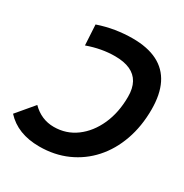

<svg xmlns="http://www.w3.org/2000/svg" viewBox="-184 -834 935 975"><g transform="rotate(30 283.5 -346.5)"><path d="M316.9 -703.1Q404.2 -703.1 462.6 -673.6Q521 -644 550.3 -585.2Q579.6 -526.4 579.6 -438Q579.6 -339.4 550.4 -257.1Q521.3 -174.8 467.9 -115.2Q414.6 -55.7 341 -22.9Q267.5 9.8 178.7 9.8Q51.8 9.8 -19 -67.9L65.4 -168Q119.6 -113.3 192.9 -113.3Q265.3 -113.3 321.9 -155.1Q378.5 -196.9 411.2 -269.5Q443.8 -342.1 443.8 -434.6Q443.8 -483.4 426 -515.7Q408.2 -548 372.8 -564Q337.4 -580.1 284.2 -580.1Q205.7 -580.1 123.9 -550.8L117.2 -669.9Q167 -687 217.3 -695.1Q267.6 -703.1 316.9 -703.1Z"/></g></svg>

Font: Cascadia Mono NF
Style: Italic
Weight: 400
Italic angle: -10°
Monospace: yes
Designer: Aaron Bell
Foundry: Saja Typeworks
Version: Version 2404.023